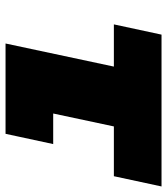

<svg xmlns="http://www.w3.org/2000/svg" viewBox="22 -628 603 693"><g transform="rotate(-90 323.5 -281.5)"><path d="M177 0 297 -563H513L393 0ZM-3 0 34 -172H582L545 0ZM150 -391 187 -563H405L368 -391Z"/></g></svg>

Font: Azeret Mono Thin Black
Style: Italic
Weight: 900
Italic angle: -12°
Version: Version 1.002